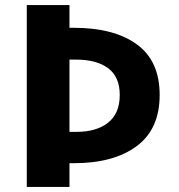

<svg xmlns="http://www.w3.org/2000/svg" viewBox="-20 -737 709 760"><path d="M86 -717H255V-627H272Q431 -627 521.5 -561.5Q612 -496 612 -361Q612 -226 521 -158.5Q430 -91 272 -91H255V3H86ZM454 -361Q454 -433 408 -467Q362 -501 282 -501H255V-215H282Q362 -215 408 -251.5Q454 -288 454 -361Z"/></svg>

Font: Nebula Sans Bold
Style: Regular
Weight: 700
Designer: Paul D. Hunt for Adobe (as Source Sans)
Foundry: Nebula Entertainment & Broadcasting LLC
Version: Version 1.010